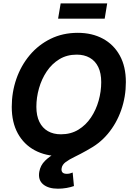

<svg xmlns="http://www.w3.org/2000/svg" viewBox="-20 -937 803 1165"><path d="M343.8 10.3Q256.8 10.3 190.9 -25.1Q125 -60.5 88.1 -127.4Q51.3 -194.3 51.3 -288.6Q51.3 -377.4 79.3 -458.3Q107.4 -539.1 160.2 -602.1Q212.9 -665 286.9 -701.4Q360.8 -737.8 451.7 -737.8Q538.6 -737.8 604.2 -702.4Q669.9 -667 706.8 -600.3Q743.7 -533.7 743.7 -439Q743.7 -349.6 715.3 -268.8Q687 -188 634.3 -125Q581.5 -62 507.8 -25.9Q434.1 10.3 343.8 10.3ZM349.6 -122.1Q409.7 -122.1 455.3 -149.9Q501 -177.7 532 -224.1Q563 -270.5 578.6 -326.4Q594.2 -382.3 594.2 -438.5Q594.2 -493.2 576.2 -530.3Q558.1 -567.4 524.7 -586.4Q491.2 -605.5 445.3 -605.5Q385.7 -605.5 340.1 -577.6Q294.4 -549.8 263.4 -503.4Q232.4 -457 216.6 -401.1Q200.7 -345.2 200.7 -289.1Q200.7 -234.9 219 -197.5Q237.3 -160.2 270.8 -141.1Q304.2 -122.1 349.6 -122.1ZM332 208Q273.4 208 241.7 181.4Q210 154.8 218.3 105.5Q225.1 66.4 252.9 38.8Q280.8 11.2 322 -11Q363.3 -33.2 411.4 -56.6Q459.5 -80.1 507.6 -110.4Q555.7 -140.6 597.2 -183.8Q638.7 -227.1 666.5 -289.3Q694.3 -351.6 700.7 -439H743.7Q738.3 -343.8 715.6 -274.9Q692.9 -206.1 658.9 -158.2Q625 -110.4 585.2 -78.1Q545.4 -45.9 506.3 -23.9Q467.3 -2 433.8 14.2Q400.4 30.3 378.9 46.1Q357.4 62 354 83.5Q351.1 100.1 358.9 108.9Q366.7 117.7 385.3 117.7Q395 117.7 404.1 115.5Q413.1 113.3 420.9 109.9L428.7 191.9Q410.2 198.7 384 203.4Q357.9 208 332 208ZM630.4 -916.5 615.2 -823.7H332.5L348.1 -916.5Z"/></svg>

Font: Inter 20pt
Style: Bold Italic
Weight: 700
Italic angle: -9.3988°
Version: Version 4.001;git-66647c0bb